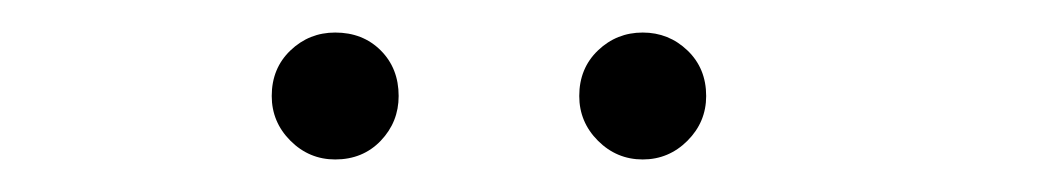

<svg xmlns="http://www.w3.org/2000/svg" viewBox="-20 -798 640 118"><path d="M186 -700Q170 -700 158.5 -711.5Q147 -723 147 -739Q147 -756 158.5 -767Q170 -778 186 -778Q203 -778 214 -767Q225 -756 225 -739Q225 -723 214 -711.5Q203 -700 186 -700ZM375 -700Q359 -700 347.5 -711.5Q336 -723 336 -739Q336 -756 347.5 -767Q359 -778 375 -778Q391 -778 402.5 -767Q414 -756 414 -739Q414 -723 402.5 -711.5Q391 -700 375 -700Z"/></svg>

Font: Cinzel
Style: Regular
Weight: 400
Designer: Natanael Gama
Version: Version 2.000